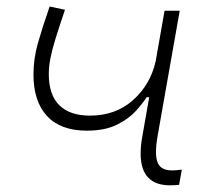

<svg xmlns="http://www.w3.org/2000/svg" viewBox="-20 -550 626 580"><path d="M242.2 -155.3Q163.1 -155.3 122.1 -199.5Q81.1 -243.7 81.1 -324.7Q81.1 -372.1 94.2 -418.7Q107.4 -465.3 129.9 -530.3L176.3 -520.5Q158.7 -468.8 147.9 -433.8Q137.2 -398.9 132.3 -374Q127.4 -349.1 127.4 -326.2Q127.4 -263.2 159.4 -231.9Q191.4 -200.7 251.5 -200.7Q329.1 -200.7 381.6 -247.3Q434.1 -293.9 450.2 -364.7L477.1 -517.6H522.9L456.5 -141.6Q451.2 -111.8 451.2 -91.3Q451.2 -72.3 455.6 -60.5Q464.4 -35.2 500 -35.2Q512.2 -35.2 529.3 -37.6L521 8.3Q507.3 9.8 493.7 9.8Q404.8 9.8 404.8 -86.4Q404.8 -108.9 409.7 -136.7L430.7 -256.3H422.9Q411.6 -238.3 389.9 -214.4Q368.2 -190.4 332.3 -172.9Q296.4 -155.3 242.2 -155.3Z"/></svg>

Font: CaskaydiaCove NF ExtraLight
Style: Italic
Weight: 200
Italic angle: -10°
Designer: Aaron Bell
Foundry: Saja Typeworks
Version: Version 2111.001; VTT 6.35;Nerd Fonts 3.2.1